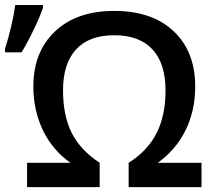

<svg xmlns="http://www.w3.org/2000/svg" viewBox="-41 -770 859 790"><path d="M429.2 -625Q325.7 -625 272 -566.7Q218.3 -508.3 218.3 -397.9Q218.3 -295.4 253.9 -223.6Q289.6 -152.3 369.1 -100.1V0H70.3V-100.1H249Q174.8 -152.3 135.3 -234.4Q96.2 -316.9 96.2 -414.1Q96.2 -556.2 185.1 -640.6Q273.9 -725.1 429.2 -725.1Q585 -725.1 673.3 -641.6Q762.2 -558.1 762.2 -414.1Q762.2 -314 722.2 -233.4Q681.6 -152.3 607.9 -100.1H788.1V0H488.3V-100.1Q565.9 -148.9 603 -221.7Q640.1 -294.4 640.1 -397.9Q640.1 -508.8 586.2 -566.9Q532.2 -625 429.2 -625ZM-20.5 -554.7V-568.8Q-7.8 -607.9 4.9 -660.6Q16.6 -710.4 21.5 -749.5H135.7V-737.8Q123.5 -701.7 99.1 -650.9Q73.7 -597.7 47.9 -554.7Z"/></svg>

Font: Open Sans
Style: SemiBold
Weight: 600
Foundry: Ascender Corporation
Version: Version 1.10